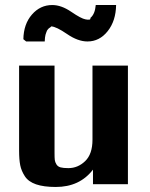

<svg xmlns="http://www.w3.org/2000/svg" viewBox="-20 -733 597 764"><path d="M73 -577Q74 -637 107 -675Q140 -713 188 -713Q224 -713 263.5 -686Q303 -659 320 -656Q329 -654 336 -655Q340 -655 340 -662Q358 -677 361 -713H442Q441 -650 408.5 -609Q376 -568 328 -568Q290 -568 247 -597.5Q204 -627 184 -628L180 -624Q175 -621 174.5 -620.5Q174 -620 170.5 -616Q167 -612 166.5 -610Q166 -608 164 -603.5Q162 -599 161 -594.5Q160 -590 159 -583Q158 -576 158 -568H84ZM56 -134V-472H197V-125Q197 -105 198 -96.5Q199 -88 204.5 -79Q210 -70 221 -67Q232 -64 252 -64Q290 -64 319 -92Q348 -120 348 -177V-472H489V0H350V-58Q297 11 202 11Q154 11 123.5 0.5Q93 -10 79 -31.5Q65 -53 60.5 -75.5Q56 -98 56 -134Z"/></svg>

Font: Coval
Style: Heavy
Weight: 900
Foundry: Context Ltd
Version: Version 001.000